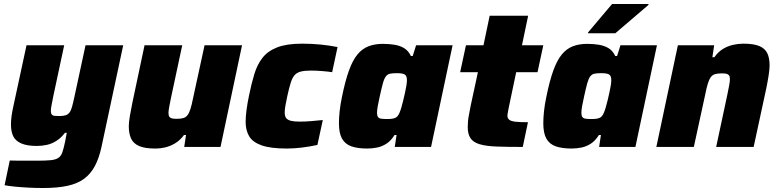

<svg xmlns="http://www.w3.org/2000/svg" viewBox="-20 -737 3904 963"><path d="M197 206Q158 206 121 204Q84 202 54 199Q24 196 3 192L29 68Q55 69 78 69Q101 69 122.5 69Q144 69 164 69Q208 69 233.5 66.5Q259 64 272.5 55Q286 46 292.5 27.5Q299 9 306 -24Q308 -36 310.5 -47.5Q313 -59 315 -71H306Q286 -45 263 -30.5Q240 -16 215.5 -10.5Q191 -5 165 -5Q116 -5 87 -17.5Q58 -30 46.5 -53.5Q35 -77 35 -112Q35 -132 38 -154.5Q41 -177 47 -204L113 -510H302L247 -253Q242 -226 238.5 -209Q235 -192 235 -181Q235 -169 239.5 -163Q244 -157 253.5 -156Q263 -155 278 -155Q296 -155 308 -158.5Q320 -162 328 -172Q336 -182 341.5 -202Q347 -222 354 -255L409 -510H598L489 0Q477 56 456 95.5Q435 135 402 159.5Q369 184 318.5 195Q268 206 197 206Z M758 8Q707 8 678 -4.5Q649 -17 637.5 -42Q626 -67 626 -104Q626 -124 631.5 -156Q637 -188 644 -222L705 -510H894L838 -248Q833 -224 829 -202.5Q825 -181 825 -171Q825 -158 829.5 -151.5Q834 -145 843 -143Q852 -141 866 -141Q887 -141 900 -145Q913 -149 921 -160Q929 -171 935.5 -191.5Q942 -212 948 -243L1006 -510H1194L1086 0H904L913 -60H903Q884 -34 859.5 -19Q835 -4 809.5 2Q784 8 758 8Z M1419 8Q1337 8 1292 -8Q1247 -24 1229.5 -54Q1212 -84 1212 -126Q1212 -151 1216.5 -185.5Q1221 -220 1229 -258Q1241 -317 1255.5 -365Q1270 -413 1296.5 -447Q1323 -481 1370.5 -499.5Q1418 -518 1495 -518Q1544 -518 1588.5 -513.5Q1633 -509 1673 -501L1646 -375Q1627 -378 1596.5 -380.5Q1566 -383 1539 -383Q1508 -383 1488.5 -378Q1469 -373 1457.5 -360Q1446 -347 1438 -321.5Q1430 -296 1421 -255Q1415 -227 1411.5 -207Q1408 -187 1408 -173Q1408 -154 1415.5 -144.5Q1423 -135 1439.5 -131Q1456 -127 1484 -127Q1508 -127 1540.5 -129.5Q1573 -132 1599 -135L1572 -10Q1535 -2 1495.5 3Q1456 8 1419 8Z M1822 8Q1774 8 1742.5 -3Q1711 -14 1695.5 -41.5Q1680 -69 1680 -119Q1680 -145 1683.5 -179Q1687 -213 1696 -255Q1712 -333 1730.5 -384Q1749 -435 1773 -464Q1797 -493 1828.5 -505Q1860 -517 1900 -517Q1932 -517 1959 -512.5Q1986 -508 2007 -495.5Q2028 -483 2041 -456H2050L2067 -510H2250L2142 0H1960L1969 -60H1959Q1941 -31 1918.5 -16.5Q1896 -2 1871.5 3Q1847 8 1822 8ZM1923 -140Q1941 -140 1952.5 -142.5Q1964 -145 1971.5 -152Q1979 -159 1984 -172Q1988 -181 1993 -197.5Q1998 -214 2002.5 -233.5Q2007 -253 2011.5 -272.5Q2016 -292 2018.5 -308.5Q2021 -325 2021 -335Q2021 -356 2010.5 -363Q2000 -370 1971 -370Q1950 -370 1937 -367.5Q1924 -365 1915.5 -354Q1907 -343 1900.5 -319.5Q1894 -296 1885 -255Q1878 -224 1874.5 -204Q1871 -184 1871 -171Q1871 -157 1876 -150Q1881 -143 1893 -141.5Q1905 -140 1923 -140Z M2602 0Q2524 0 2471 -2Q2418 -4 2386 -13.5Q2354 -23 2340 -43.5Q2326 -64 2326 -100Q2326 -114 2327.5 -130.5Q2329 -147 2333 -166Q2337 -185 2341 -208L2377 -375H2288L2317 -510H2405L2436 -658H2629L2598 -510H2705L2676 -375H2569L2531 -194Q2530 -188 2528.5 -180.5Q2527 -173 2526 -166.5Q2525 -160 2525 -156Q2525 -144 2534 -136.5Q2543 -129 2565.5 -126.5Q2588 -124 2628 -124Z M2847 8Q2799 8 2767.5 -3Q2736 -14 2720.5 -41.5Q2705 -69 2705 -119Q2705 -145 2708.5 -179Q2712 -213 2721 -255Q2737 -333 2755.5 -384Q2774 -435 2798 -464Q2822 -493 2853.5 -505Q2885 -517 2925 -517Q2957 -517 2984 -512.5Q3011 -508 3032 -495.5Q3053 -483 3066 -456H3075L3092 -510H3275L3167 0H2985L2994 -60H2984Q2966 -31 2943.5 -16.5Q2921 -2 2896.5 3Q2872 8 2847 8ZM2948 -140Q2966 -140 2977.5 -142.5Q2989 -145 2996.5 -152Q3004 -159 3009 -172Q3013 -181 3018 -197.5Q3023 -214 3027.5 -233.5Q3032 -253 3036.5 -272.5Q3041 -292 3043.5 -308.5Q3046 -325 3046 -335Q3046 -356 3035.5 -363Q3025 -370 2996 -370Q2975 -370 2962 -367.5Q2949 -365 2940.5 -354Q2932 -343 2925.5 -319.5Q2919 -296 2910 -255Q2903 -224 2899.5 -204Q2896 -184 2896 -171Q2896 -157 2901 -150Q2906 -143 2918 -141.5Q2930 -140 2948 -140ZM2929 -570 2930 -575 3050 -717H3233L3232 -712L3066 -570Z M3272 0 3380 -510H3562L3553 -450H3563Q3582 -477 3606 -491.5Q3630 -506 3656.5 -512Q3683 -518 3708 -518Q3760 -518 3788.5 -506Q3817 -494 3828.5 -470Q3840 -446 3840 -409Q3840 -389 3835 -357.5Q3830 -326 3823 -292L3760 0H3572L3628 -262Q3633 -286 3637 -307.5Q3641 -329 3641 -339Q3641 -353 3636.5 -359Q3632 -365 3623.5 -367Q3615 -369 3600 -369Q3579 -369 3566 -365Q3553 -361 3545 -350Q3537 -339 3530.5 -318.5Q3524 -298 3518 -267L3460 0Z"/></svg>

Font: Saira Thin ExtraBold
Style: Italic
Weight: 800
Italic angle: -12°
Version: Version 1.101